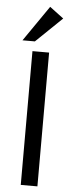

<svg xmlns="http://www.w3.org/2000/svg" viewBox="-62 -957 379 988"><g transform="rotate(5 128.0 -463.0)"><path d="M85 0V-691H171V0ZM93 -742H29L156 -926L228 -872Z"/></g></svg>

Font: Average Sans
Style: Regular
Weight: 400
Designer: Eduardo Rodriguez Tunni
Foundry: Eduardo Rodriguez Tunni
Version: Version 1.001